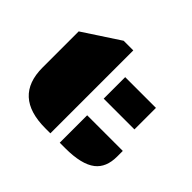

<svg xmlns="http://www.w3.org/2000/svg" viewBox="-141 -831 1032 1032"><g transform="rotate(45 374.5 -315.0)"><path d="M305.2 0Q63.5 0 63.5 -220.7V-495.1L270 -630.4H343.3V0ZM414.1 -498H647.9V-334.5H414.1ZM414.6 -208.5H685.5V-165.5Q685.5 -82.5 634.8 -43Q579.6 0 456.5 0H414.6Z"/></g></svg>

Font: Plaster
Style: Regular
Weight: 400
Designer: Eben Sorkin
Foundry: Eben Sorkin
Version: Version 1.007